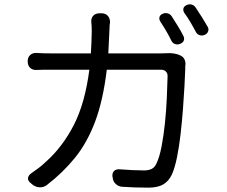

<svg xmlns="http://www.w3.org/2000/svg" viewBox="-20 -836 1040 881"><path d="M727 -773Q738 -778 750 -774.5Q762 -771 768 -761Q782 -739 796 -716.5Q810 -694 821 -672Q827 -661 823.5 -650.5Q820 -640 807 -635Q796 -630 784.5 -633.5Q773 -637 767 -648Q756 -671 742.5 -694Q729 -717 715 -738Q709 -749 712 -758.5Q715 -768 727 -773ZM837 -813Q848 -818 859.5 -815Q871 -812 878 -801Q909 -755 933 -713Q939 -703 935 -692Q931 -681 919 -676Q908 -671 896.5 -674.5Q885 -678 879 -689Q867 -712 853 -735.5Q839 -759 825 -778Q819 -789 822 -798.5Q825 -808 837 -813ZM810 -580Q821 -575 826.5 -563.5Q832 -552 831 -539Q830 -534 830 -531.5Q830 -529 830 -519Q829 -490 826.5 -441.5Q824 -393 819.5 -335Q815 -277 808.5 -219.5Q802 -162 792 -113.5Q782 -65 769 -36Q754 -4 728.5 10.5Q703 25 662 25Q624 25 598 24Q572 23 541 21Q524 20 511 8Q498 -4 497 -22L496 -25Q494 -43 504 -52Q514 -61 531 -59Q557 -57 586.5 -55.5Q616 -54 640 -54Q662 -54 676 -61Q690 -68 698 -86Q712 -115 721.5 -164.5Q731 -214 737 -272.5Q743 -331 745.5 -387.5Q748 -444 749 -487Q749 -500 741 -508Q733 -516 720 -516H470Q453 -375 416.5 -278Q380 -181 324 -112Q268 -43 195 13Q181 24 162.5 23.5Q144 23 129 11L122 5Q107 -6 108.5 -19Q110 -32 125 -42Q141 -54 155 -63.5Q169 -73 192 -95Q267 -162 318.5 -262Q370 -362 390 -516H222Q193 -516 179 -516Q165 -516 148 -515Q130 -514 118.5 -524.5Q107 -535 107 -555Q107 -573 118.5 -583.5Q130 -594 148 -593Q165 -592 178.5 -591.5Q192 -591 221 -591H397Q400 -639 401 -692Q401 -706 400.5 -715.5Q400 -725 399 -733Q397 -752 407.5 -763.5Q418 -775 437 -775H446Q464 -775 474.5 -763.5Q485 -752 485 -733Q483 -724 483 -718Q483 -712 482 -694Q480 -640 477 -591H715Q721 -591 733.5 -591.5Q746 -592 747 -592Q761 -593 778 -590.5Q795 -588 807 -582Z"/></svg>

Font: Chiron GoRound TC
Style: Regular
Weight: 400
Designer: Ryoko NISHIZUKA 西塚涼子 (kana, bopomofo & ideographs); Paul D. Hunt (Latin, Greek & Cyrillic); Sandoll Communications 산돌커뮤니
Foundry: Adobe
Version: Version 1.000;hotconv 1.1.1;makeotfexe 2.6.0